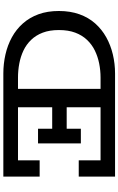

<svg xmlns="http://www.w3.org/2000/svg" viewBox="206 -932 726 1179"><g transform="rotate(90 569.5 -343.0)"><path d="M432 0Q372 0 315 -13Q258 -26 209.5 -52.5Q161 -79 124.5 -120Q88 -161 68 -216Q48 -271 48 -341Q48 -411 68 -467Q88 -523 124.5 -564Q161 -605 209.5 -632Q258 -659 315 -672.5Q372 -686 432 -686H1065V-463H965V-597H639V-389H771V-476H861V-213H771V-300H639V-90H965V-223H1065V0ZM526 -597H457Q413 -597 370.5 -588.5Q328 -580 291 -562Q254 -544 225.5 -514Q197 -484 181 -441.5Q165 -399 165 -341Q165 -284 181 -242Q197 -200 225.5 -170.5Q254 -141 291 -123.5Q328 -106 370.5 -98Q413 -90 457 -90H526Z"/></g></svg>

Font: BioRhyme ExtraBold Medium
Style: Regular
Weight: 500
Version: Version 1.600;gftools[0.9.33]